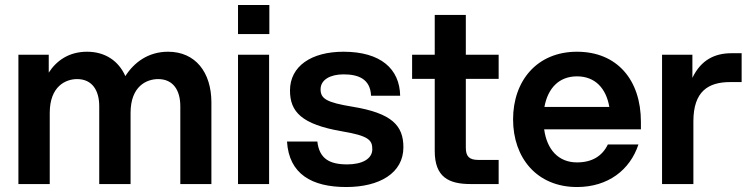

<svg xmlns="http://www.w3.org/2000/svg" viewBox="-20 -740 3027 772"><path d="M705 -313V0H830V-328C830 -450 765 -532 656 -532C576 -532 519 -489 484 -434C457 -495 403 -532 330 -532C257 -532 207 -496 176 -448V-520H54V0H180V-286C180 -394 245 -422 290 -422C351 -422 379 -376 379 -313V0H505V-286C505 -394 570 -422 616 -422C677 -422 705 -376 705 -313Z M937 0H1062V-520H937ZM937 -603H1063V-720H937Z M1372 12C1506 12 1602 -44 1602 -148C1602 -235 1556 -285 1397 -311C1293 -328 1269 -343 1269 -381C1269 -420 1309 -441 1361 -441C1419 -441 1469 -424 1472 -355H1589C1587 -463 1511 -532 1361 -532C1232 -532 1146 -474 1146 -376C1146 -291 1192 -240 1355 -212C1462 -194 1477 -177 1477 -140C1477 -101 1436 -79 1376 -79C1306 -79 1264 -101 1256 -171H1134C1142 -40 1234 12 1372 12Z M1728 -680V-520H1637V-423H1728V-133C1728 -28 1784 0 1872 0H1985V-97H1903C1866 -97 1853 -112 1853 -146V-423H1985V-520H1853V-680Z M2300 12C2424 12 2513 -56 2547 -159H2424C2402 -113 2361 -87 2300 -87C2225 -87 2179 -139 2168 -220H2557V-250C2557 -419 2461 -532 2300 -532C2139 -532 2043 -415 2043 -260C2043 -105 2139 12 2300 12ZM2169 -310C2183 -386 2228 -433 2300 -433C2372 -433 2417 -386 2430 -310Z M2642 0H2768V-252C2768 -373 2828 -410 2916 -410H2962V-526H2921C2855 -526 2799 -500 2764 -427V-520H2642Z"/></svg>

Font: Aspekta 600
Style: Regular
Weight: 600
Designer: Ivo Dolenc
Version: Version 2.100